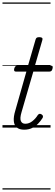

<svg xmlns="http://www.w3.org/2000/svg" viewBox="-20 -1030 446 1550"><path d="M175 17Q138 17 116.5 0Q95 -17 91.5 -52Q88 -87 104 -139L193 -452H108Q98 -452 95 -458.5Q92 -465 95 -477Q99 -489 104.5 -494.5Q110 -500 121 -500H206L267 -710Q270 -721 276.5 -725.5Q283 -730 297 -730Q313 -730 319.5 -724Q326 -718 322 -707L262 -500H391Q402 -500 404.5 -494Q407 -488 404 -476Q401 -463 395 -457.5Q389 -452 378 -452H249L154 -125Q139 -75 148.5 -53Q158 -31 184 -31Q215 -31 241.5 -52Q268 -73 285 -101Q290 -108 297.5 -110.5Q305 -113 315 -107Q325 -101 326.5 -93.5Q328 -86 324 -78Q309 -54 288 -32Q267 -10 239 3.5Q211 17 175 17ZM0 490H388V500H0ZM0 -20H388V0H0ZM0 -505H388V-500H0ZM0 -1010H388V-1000H0Z"/></svg>

Font: Playwrite TZ Guides
Style: Regular
Weight: 400
Designer: Veronika Burian, José Scaglione
Foundry: TypeTogether
Version: Version 1.003